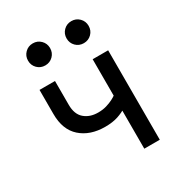

<svg xmlns="http://www.w3.org/2000/svg" viewBox="-173 -833 872 944"><g transform="rotate(-30 263.0 -361.5)"><path d="M258.3 -189Q300.8 -189 331.3 -199.2Q361.8 -209.5 380.9 -222.7Q399.9 -235.8 408.9 -246.1Q418 -256.3 418 -256.3L379.9 -308.6Q379.9 -308.6 371.6 -302.2Q363.3 -295.9 347.7 -287.8Q332 -279.8 310.5 -273.4Q289.1 -267.1 263.2 -267.1Q216.3 -267.1 186.3 -293Q156.2 -318.8 156.2 -372.6V-507.8H68.4V-371.1Q68.4 -281.7 120.6 -235.4Q172.9 -189 258.3 -189ZM370.1 0H458V-507.8H370.1ZM310.1 -660.2Q310.1 -633.8 328.1 -615.7Q346.2 -597.7 372.6 -597.7Q398.9 -597.7 417 -615.7Q435.1 -633.8 435.1 -660.2Q435.1 -686.5 417 -704.6Q398.9 -722.7 372.6 -722.7Q346.2 -722.7 328.1 -704.6Q310.1 -686.5 310.1 -660.2ZM91.3 -660.2Q91.3 -633.8 109.4 -615.7Q127.4 -597.7 153.8 -597.7Q180.2 -597.7 198.2 -615.7Q216.3 -633.8 216.3 -660.2Q216.3 -686.5 198.2 -704.6Q180.2 -722.7 153.8 -722.7Q127.4 -722.7 109.4 -704.6Q91.3 -686.5 91.3 -660.2Z"/></g></svg>

Font: Giphurs SC
Style: Regular
Weight: 400
Version: Version 0.920